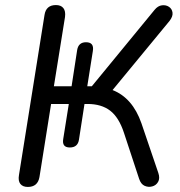

<svg xmlns="http://www.w3.org/2000/svg" viewBox="-20 -732 711 759"><path d="M90 7Q70 7 60.5 -5Q51 -17 55 -40L156 -673Q162 -712 201 -712Q221 -712 230.5 -700Q240 -688 237 -665L193 -391H263L285 -534Q290 -565 320 -565Q353 -565 347 -530L325 -391H343L591 -693Q604 -709 620 -711Q636 -713 648 -705Q660 -697 662 -682Q664 -667 650 -649L425 -376Q504 -345 539 -245L606 -48Q613 -27 605 -13Q597 1 581.5 5Q566 9 551.5 2.5Q537 -4 530 -25L470 -207Q450 -268 415.5 -294.5Q381 -321 326 -321H314L292 -179Q287 -149 256 -149Q224 -149 230 -183L252 -321H182L136 -32Q129 7 90 7Z"/></svg>

Font: Nunito
Style: Italic
Weight: 400
Italic angle: -9°
Designer: Vernon Adams
Foundry: Vernon Adams
Version: Version 3.601; ttfautohint (v1.8.2.53-6de2)